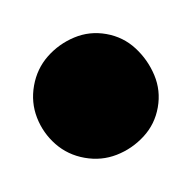

<svg xmlns="http://www.w3.org/2000/svg" viewBox="-45 -1016 191 191"><g transform="rotate(10 50.5 -920.5)"><path d="M-12 -920Q-12 -903 -3.5 -889Q5 -875 19 -866.5Q33 -858 50 -858Q67 -858 81 -866.5Q95 -875 104 -889Q113 -903 113 -920Q113 -937 104 -951Q95 -965 81 -974Q67 -983 50 -983Q33 -983 19 -974Q5 -965 -3.5 -951Q-12 -937 -12 -920Z"/></g></svg>

Font: Linefont Medium
Style: Regular
Weight: 500
Monospace: yes
Version: Version 3.002;gftools[0.9.33]